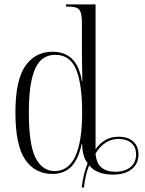

<svg xmlns="http://www.w3.org/2000/svg" viewBox="-20 -780 659 872"><path d="M351 71Q355 38 362 11Q369 -16 378 -39Q366 -54 360 -74.5Q354 -95 353 -126H351Q336 -56 303.5 -23Q271 10 218 10Q139 10 94.5 -55Q50 -120 50 -268Q50 -416 95 -480.5Q140 -545 218 -545Q273 -545 306.5 -513.5Q340 -482 352 -412H354Q353 -459 352.5 -495Q352 -531 352 -556V-672Q352 -707 346.5 -723.5Q341 -740 327 -745Q313 -750 288 -750H280V-760H414V-102Q454 -159 518 -159Q561 -159 585 -137.5Q609 -116 609 -78Q609 -37 578.5 -12Q548 13 493 13Q419 13 385 -29Q376 -8 370 18.5Q364 45 361 72ZM229 -3Q353 -4 353 -269Q353 -399 325.5 -465Q298 -531 231 -531Q192 -531 165.5 -506Q139 -481 125 -423.5Q111 -366 111 -269Q111 -123 141.5 -63Q172 -3 229 -3ZM504 0Q547 0 572.5 -21Q598 -42 598 -79Q598 -112 576.5 -130.5Q555 -149 518 -149Q487 -149 460.5 -132.5Q434 -116 414 -83Q417 -40 440 -20Q463 0 504 0Z"/></svg>

Font: Noto Serif Display Condensed Light
Style: Regular
Weight: 300
Width: 3
Designer: Monotype Design Team
Foundry: Monotype Imaging Inc.
Version: Version 2.009